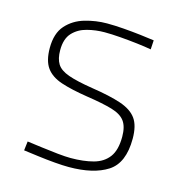

<svg xmlns="http://www.w3.org/2000/svg" viewBox="-84 -584 628 669"><g transform="rotate(15 230.5 -250.0)"><path d="M222 9Q201 9 171 6.5Q141 4 110.5 0Q80 -4 57 -7L61 -40Q84 -37 114 -33Q144 -29 173 -26Q202 -23 220 -23Q267 -23 302 -32.5Q337 -42 356 -67.5Q375 -93 375 -141Q375 -177 361 -196.5Q347 -216 313.5 -226Q280 -236 220 -245Q162 -254 124.5 -266.5Q87 -279 69 -304Q51 -329 51 -375Q51 -428 77 -457Q103 -486 142.5 -497.5Q182 -509 222 -509Q250 -509 282 -506.5Q314 -504 344 -500.5Q374 -497 394 -494L392 -461Q370 -465 340 -468.5Q310 -472 278.5 -474.5Q247 -477 222 -477Q190 -477 159 -469Q128 -461 108 -439.5Q88 -418 88 -377Q88 -346 99.5 -327.5Q111 -309 142 -298Q173 -287 230 -278Q296 -268 336 -254.5Q376 -241 394 -216Q412 -191 412 -144Q412 -56 361.5 -23.5Q311 9 222 9Z"/></g></svg>

Font: TitilliumWeb ExtraLight
Style: Regular
Weight: 400
Designer: Mohamed Gaber, Accademia di Belle Arti di Urbino and others
Foundry: Kief Type Foundry, Accademia di Belle Arti di Urbino and others
Version: Version 3.000; ttfautohint (v1.8.2)